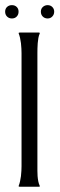

<svg xmlns="http://www.w3.org/2000/svg" viewBox="-22 -712 227 732"><path d="M120.6 -78.6Q120.6 -70.8 120.6 -60.8Q120.6 -50.8 121.3 -40.5Q122.1 -30.3 124 -20.5Q126 -10.7 129.4 -3.9V-1L128.9 0H52.7Q52.2 0 51 -0.5Q49.8 -1 49.3 -1V-3.9Q52.2 -10.7 54.4 -20.5Q56.6 -30.3 57.9 -40.5Q59.1 -50.8 59.6 -61Q60.1 -71.3 60.1 -78.6V-509.3Q60.1 -516.6 59.6 -526.6Q59.1 -536.6 57.9 -547.4Q56.6 -558.1 54.4 -567.6Q52.2 -577.1 49.3 -584V-586.9Q49.8 -586.9 51 -587.4Q52.2 -587.9 52.7 -587.9H127.4L128.9 -586.9H129.4V-584Q126 -576.7 124.3 -567.1Q122.6 -557.6 121.8 -547.4Q121.1 -537.1 120.8 -527.3Q120.6 -517.6 120.6 -509.3ZM23.4 -692.4Q34.7 -692.4 41.7 -685.5Q48.8 -678.7 48.8 -667.5Q48.8 -656.2 41.7 -648.9Q34.7 -641.6 23.4 -641.6Q12.2 -641.6 4.9 -648.9Q-2.4 -656.2 -2.4 -667.5Q-2.4 -678.7 4.9 -685.5Q12.2 -692.4 23.4 -692.4ZM159.7 -692.4Q170.4 -692.4 177.5 -685.3Q184.6 -678.2 184.6 -667.5Q184.6 -656.7 177.5 -649.2Q170.4 -641.6 159.7 -641.6Q148.4 -641.6 141.1 -648.9Q133.8 -656.2 133.8 -667.5Q133.8 -678.7 141.4 -685.5Q148.9 -692.4 159.7 -692.4Z"/></svg>

Font: CAT Linz
Style: Regular
Weight: 400
Designer: Peter Wiegel
Foundry: Peter Wiegel
Version: Version 1.08